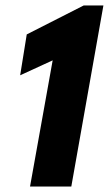

<svg xmlns="http://www.w3.org/2000/svg" viewBox="-20 -680 397 700"><path d="M240 0H89.5L172 -460L53.5 -405.5L77.5 -554.5L285 -660H357Z"/></svg>

Font: Lucymar Sans
Style: Bold Italic
Weight: 700
Italic angle: -10°
Foundry: The League of Moveable Type (original font) / Main changes by Cristiano Sobral with portions from Mirco Monsees
Version: Version 2.00;August 30, 2020;FontCreator 13.0.0.2681 64-bit